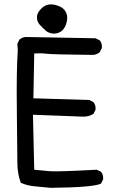

<svg xmlns="http://www.w3.org/2000/svg" viewBox="-20 -859 540 890"><path d="M214.8 11.7Q179.7 7.8 143.6 4.9Q107.4 2 76.2 -11.7Q60.5 -54.7 60.5 -106Q60.5 -157.2 58.1 -344.2Q55.7 -531.2 62.5 -625L60.5 -656.2L70.3 -675.8Q82 -685.5 97.7 -687.5L422.9 -681.6L442.4 -671.9Q454.1 -658.2 452.1 -636.7L442.4 -617.2Q428.7 -606.4 413.1 -604.5Q221.7 -606.4 194.8 -609.9Q168 -613.3 138.7 -611.3L134.8 -403.3L393.6 -395.5L413.1 -385.7Q424.8 -372.1 422.9 -350.6L413.1 -331.1Q391.6 -317.4 363.3 -318.4Q335 -319.3 132.8 -327.1L138.7 -72.3Q173.8 -68.4 210.4 -65.4Q247.1 -62.5 428.7 -72.3L448.2 -62.5Q460 -48.8 458 -27.3L448.2 -7.8Q411.1 9.8 214.8 11.7ZM227.5 -703.1Q205.1 -705.1 190.9 -717.8Q176.8 -730.5 163.6 -745.1Q150.4 -759.8 151.4 -781.2Q152.3 -802.7 175.8 -823.2Q199.2 -843.8 232.9 -836.9Q266.6 -830.1 281.2 -809.6Q295.9 -789.1 290 -760.7Q284.2 -732.4 268.6 -717.8Q252.9 -703.1 227.5 -703.1Z"/></svg>

Font: JasonHandwriting1
Style: Regular
Weight: 400
Version: Version 1.48.20